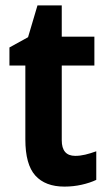

<svg xmlns="http://www.w3.org/2000/svg" viewBox="-20 -682 401 712"><path d="M259 -104Q277 -104 296 -108.5Q315 -113 337 -121V-15Q314 -4 283 3Q252 10 219 10Q148 10 111 -31Q74 -72 74 -165V-439H15V-506L84 -544L119 -662H209V-546H330V-439H209V-162Q209 -104 259 -104Z"/></svg>

Font: Noto Sans Malayalam Condensed
Style: Bold
Weight: 700
Width: 3
Designer: Jelle Bosma - Monotype Design Team
Foundry: Monotype Imaging Inc.
Version: Version 2.104; ttfautohint (v1.8.4.7-5d5b)